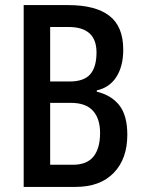

<svg xmlns="http://www.w3.org/2000/svg" viewBox="-20 -734 562 754"><path d="M73 -714H248Q355 -714 409.5 -672Q464 -630 464 -539Q464 -474 437 -432Q410 -390 360 -379V-374Q418 -360 449 -320Q480 -280 480 -205Q480 -110 426.5 -55Q373 0 277 0H73ZM177 -414H253Q310 -414 334.5 -442.5Q359 -471 359 -528Q359 -628 249 -628H177ZM177 -330V-87H266Q321 -87 347 -119Q373 -151 373 -212Q373 -268 345 -299Q317 -330 259 -330Z"/></svg>

Font: Avrile Sans Condensed Medium
Style: Regular
Weight: 500
Width: 3
Designer: Monotype Design Team
Foundry: Monotype Imaging Inc.
Version: Version 2.001;September 10, 2019;FontCreator 11.5.0.2425 64-